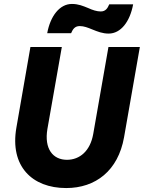

<svg xmlns="http://www.w3.org/2000/svg" viewBox="-20 -938 728 972"><path d="M315 14C464 14 578 -74 608 -243L688 -700H529L452 -260C437 -174 384 -129 319 -129C248 -129 203 -184 220 -285L293 -700H134L63 -292C29 -97 142 14 315 14ZM219 -770H340C348 -788 357 -806 384 -806C405 -806 425 -798 447 -789C474 -778 499 -768 530 -768C592 -768 638 -829 654 -916H533C525 -897 515 -880 490 -880C470 -880 449 -887 427 -897C400 -908 377 -918 344 -918C282 -918 235 -857 219 -770Z"/></svg>

Font: Fixel Text 20240404
Style: Bold Italic
Weight: 700
Width: 4
Italic angle: -10°
Designer: AlfaBravo + MacPaw
Foundry: Kyrylo Tkachov, Marchela Mozhyna, Serhii Makarenko, Maria Weinstein, Zakhar Kryvoshyya
Version: Version 1.211;Glyphs 3.2 (3225)